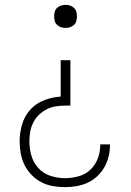

<svg xmlns="http://www.w3.org/2000/svg" viewBox="-20 -548 540 791"><path d="M247 223Q222 223 197 218.5Q172 214 150 202.5Q128 191 110 172.5Q92 154 81 131.5Q70 109 65.5 84Q61 59 61 34Q61 -1 71 -35.5Q81 -70 104.5 -96Q128 -122 161.5 -135Q195 -148 230 -150V-300H270V-113H250Q230 -113 210.5 -110Q191 -107 173 -98Q155 -89 140.5 -75Q126 -61 117 -43Q108 -25 104.5 -5.5Q101 14 101 34Q101 64 109.5 93.5Q118 123 138.5 145Q159 167 188 176.5Q217 186 247 186Q275 186 303 178.5Q331 171 351.5 152Q372 133 382.5 106Q393 79 393 51Q393 50 393 49Q393 48 393 47H433Q433 48 433 49Q433 50 433 52Q433 75 427 98.5Q421 122 409 142.5Q397 163 379 179.5Q361 196 339.5 205.5Q318 215 294.5 219Q271 223 247 223ZM250 -433Q240 -433 231 -436Q222 -439 215 -445.5Q208 -452 205.5 -461.5Q203 -471 203 -481Q203 -490 205.5 -499.5Q208 -509 215 -515.5Q222 -522 231 -525Q240 -528 250 -528Q260 -528 269 -525Q278 -522 285 -515.5Q292 -509 294.5 -499.5Q297 -490 297 -481Q297 -471 294.5 -461.5Q292 -452 285 -445.5Q278 -439 269 -436Q260 -433 250 -433Z"/></svg>

Font: Zed Sans Extralight
Style: Regular
Weight: 200
Designer: Belleve Invis
Foundry: Belleve Invis
Version: Version 1.0.0; ttfautohint (v1.8.4)